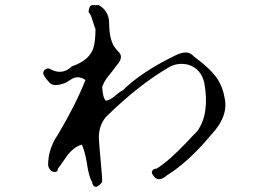

<svg xmlns="http://www.w3.org/2000/svg" viewBox="-20 -720 1040 746"><path d="M364 0Q351 13 341 -2Q338 -7 338 -13Q325 -32 317 -90Q309 -134 298 -158Q263 -149 233 -104Q211 -71 205 -65Q205 -54 196 -52H193Q177 -52 169 -70Q167 -76 167 -79Q167 -134 196 -183Q198 -187 200.5 -190Q203 -193 205 -197Q273 -311 312 -409Q283 -429 257 -412Q246 -405 240 -401.5Q234 -398 232 -397Q195 -384 178 -394Q168 -402 154 -421L148 -433Q147 -442 154 -449Q154 -449 156.5 -450.5Q159 -452 164 -454Q172 -455 180 -449Q224 -428 259 -462Q326 -485 342 -531Q351 -558 351 -607Q349 -612 346 -620.5Q343 -629 340 -639Q333 -665 324 -673Q326 -699 338 -700H364Q402 -678 404 -634Q404 -571 423 -540Q431 -528 443 -516Q460 -497 435 -468Q433 -465 430 -462Q426 -455 400 -423Q392 -413 386.5 -403Q381 -393 377 -383Q379 -341 391 -329Q406 -329 431 -351Q446 -364 457 -369Q528 -439 654 -501Q697 -524 719 -512Q727 -508 733 -501Q802 -450 827 -410Q846 -379 852 -343Q870 -270 801 -197Q713 -91 629 -39Q601 -14 582 -30Q579 -33 575 -39Q564 -52 577 -62Q583 -65 589 -65Q638 -96 706 -168Q720 -183 730 -193.5Q740 -204 747 -211Q795 -279 774 -397Q762 -452 713 -468Q676 -478 642 -462Q581 -427 518.5 -378Q456 -329 391 -265Q364 -232 364 -185Q364 -179 366.5 -148.5Q369 -118 374 -62Q377 -34 377 -13Q368 -1 364 0Z"/></svg>

Font: New Tegomin
Style: Regular
Weight: 400
Designer: Kyosuke Nagai
Version: Version 1.000